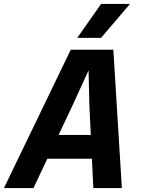

<svg xmlns="http://www.w3.org/2000/svg" viewBox="-51 -949 721 969"><path d="M103 -148 129 -268H533L508 -148ZM306 -698H521L564 0H420L400 -419L396 -594L316 -419L118 0H-31ZM339 -758 459 -929H605L459 -758Z"/></svg>

Font: Azeret Mono Thin SemiBold
Style: Italic
Weight: 600
Italic angle: -12°
Version: Version 1.002